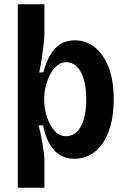

<svg xmlns="http://www.w3.org/2000/svg" viewBox="-20 -725 589 895"><path d="M63 150V-264V-705H187V-569Q187 -547 183.5 -517.5Q180 -488 175 -455Q170 -422 163 -387L182 -388Q194 -432 212.5 -465.5Q231 -499 259.5 -518Q288 -537 329 -537Q381 -537 422 -504.5Q463 -472 486.5 -411Q510 -350 510 -263Q510 -176 487 -113.5Q464 -51 422.5 -18Q381 15 327 15Q284 15 254 -6Q224 -27 206.5 -62.5Q189 -98 181 -141H160Q165 -123 169.5 -101.5Q174 -80 178 -57Q182 -34 184.5 -12Q187 10 187 29V150ZM288 -90Q315 -90 336.5 -109Q358 -128 370 -166.5Q382 -205 382 -263Q382 -319 370 -357.5Q358 -396 337 -415.5Q316 -435 289 -435Q268 -435 251 -423Q234 -411 222 -392.5Q210 -374 202 -352Q194 -330 190 -308.5Q186 -287 186 -271V-256Q186 -232 192.5 -203.5Q199 -175 211.5 -149Q224 -123 243 -106.5Q262 -90 288 -90Z"/></svg>

Font: Bricolage Grotesque SemiCondensed SemiBold
Style: Regular
Weight: 600
Width: 4
Designer: Mathieu Triay
Foundry: Atelier Triay
Version: Version 1.001;gftools[0.9.33.dev8+g029e19f]